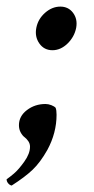

<svg xmlns="http://www.w3.org/2000/svg" viewBox="-38 -453 290 593"><path d="M-17.6 100.6Q-9.3 95.2 5.1 83Q19.5 70.8 37.1 46.1Q54.7 21.5 54.7 0Q54.7 -9.3 49.3 -17.1Q43.9 -24.9 37.6 -29.5Q31.2 -34.2 25.9 -43.9Q20.5 -53.7 20.5 -66.4Q20.5 -94.2 45.2 -113Q69.8 -131.8 102.5 -131.8Q111.3 -131.8 120.6 -128.2Q129.9 -124.5 133.8 -120.1Q136.7 -112.8 136.7 -98.6Q136.7 -42.5 108.4 9.8Q86.4 48.8 62.7 71.3Q39.1 93.8 -2 120.1Q-8.3 118.7 -12.9 113Q-17.6 107.4 -17.6 100.6ZM197.3 -367.2Q191.9 -339.4 170.7 -318.6Q149.4 -297.9 124 -297.9Q98.1 -297.9 83.5 -318.8Q68.8 -339.8 74.2 -367.2Q79.6 -394.5 101.3 -413.6Q123 -432.6 148.4 -432.6Q173.3 -432.6 187.7 -413.3Q202.1 -394 197.3 -367.2Z"/></svg>

Font: Crimson
Style: BoldItalic
Weight: 700
Italic angle: -11°
Version: Version 0.8